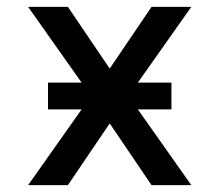

<svg xmlns="http://www.w3.org/2000/svg" viewBox="-20 -540 640 560"><path d="M62 0 218 -221H120V-299H218L62 -520H178L300 -340L422 -520H538L382 -299H480V-221H382L538 0H422L300 -180L178 0Z"/></svg>

Font: Iosevka Custom Medium Extended
Style: Regular
Weight: 500
Width: 7
Monospace: yes
Designer: Belleve Invis
Foundry: Belleve Invis
Version: Version 11.2.4; ttfautohint (v1.8.4)